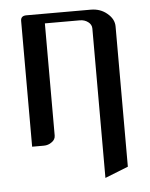

<svg xmlns="http://www.w3.org/2000/svg" viewBox="-45 -476 499 640"><g transform="rotate(-5 204.0 -156.5)"><path d="M47.9 0V-420.9Q47.9 -438 66.9 -438H282.2Q314.5 -438 336.9 -418.9Q359.9 -399.9 359.9 -375V94.2L282.2 125V-375Q282.2 -388.2 270.5 -397Q258.8 -405.8 243.2 -405.8H126V-30.8Q126 -17.1 113.8 -8.8Q102.1 0 86.9 0Z"/></g></svg>

Font: Hhenum
Style: Regular
Weight: 400
Designer: T. Christopher White
Version: Version 1.0